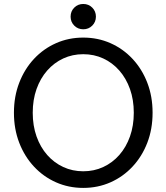

<svg xmlns="http://www.w3.org/2000/svg" viewBox="-20 -918 822 948"><path d="M141.6 -361.3Q141.6 -425.3 160.4 -478.3Q179.2 -531.2 213.1 -569.8Q247.1 -608.4 292.5 -629.4Q337.9 -650.4 391.1 -650.4Q444.3 -650.4 489.7 -629.4Q535.2 -608.4 569.1 -569.8Q603 -531.2 621.8 -478.3Q640.6 -425.3 640.6 -361.3Q640.6 -297.4 621.8 -244.4Q603 -191.4 569.1 -152.8Q535.2 -114.3 489.7 -93.3Q444.3 -72.3 391.1 -72.3Q337.9 -72.3 292.5 -93.3Q247.1 -114.3 213.1 -152.8Q179.2 -191.4 160.4 -244.4Q141.6 -297.4 141.6 -361.3ZM48.8 -361.3Q48.8 -280.8 75 -213.1Q101.1 -145.5 147.7 -95.5Q194.3 -45.4 256.6 -17.8Q318.8 9.8 391.1 9.8Q463.4 9.8 525.6 -17.8Q587.9 -45.4 634.5 -95.5Q681.2 -145.5 707.3 -213.1Q733.4 -280.8 733.4 -361.3Q733.4 -441.9 707.3 -509.5Q681.2 -577.1 634.5 -627.2Q587.9 -677.2 525.6 -704.8Q463.4 -732.4 391.1 -732.4Q318.8 -732.4 256.6 -704.8Q194.3 -677.2 147.7 -627.2Q101.1 -577.1 75 -509.5Q48.8 -441.9 48.8 -361.3ZM328.6 -835.9Q328.6 -809.6 346.7 -791.5Q364.7 -773.4 391.1 -773.4Q417.5 -773.4 435.5 -791.5Q453.6 -809.6 453.6 -835.9Q453.6 -862.3 435.5 -880.4Q417.5 -898.4 391.1 -898.4Q364.7 -898.4 346.7 -880.4Q328.6 -862.3 328.6 -835.9Z"/></svg>

Font: Giphurs
Style: Regular
Weight: 400
Version: Version 2.010